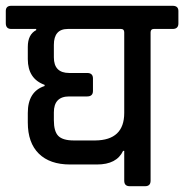

<svg xmlns="http://www.w3.org/2000/svg" viewBox="-44 -643 636 663"><path d="M52 -439V-481Q52 -524 81 -539V-543H-5Q-24 -543 -24 -563V-605Q-24 -623 -5 -623H552Q572 -623 572 -605V-562Q572 -543 552 -543H487Q476 -543 476 -531V-19Q476 0 457 0H404Q385 0 385 -19V-122H381Q359 -75 291 -75H198Q128 -75 90 -112.5Q52 -150 52 -220V-253Q52 -327 110 -346V-350Q52 -371 52 -439ZM374 -543H190Q142 -543 142 -488V-445Q142 -391 195 -391H257Q277 -391 277 -372V-329Q277 -310 257 -310H195Q142 -310 142 -255V-228Q142 -189 157.5 -173.5Q173 -158 211 -158H285Q385 -159 385 -253V-531Q385 -543 374 -543Z"/></svg>

Font: Rajdhani SemiBold
Style: Regular
Weight: 600
Designer: Satya Rajpurohit, Jyotish Sonowal
Foundry: Indian Type Foundry
Version: Version 1.201 February 1, 2022